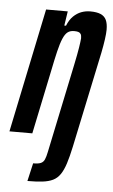

<svg xmlns="http://www.w3.org/2000/svg" viewBox="-64 -554 464 786"><g transform="rotate(5 168.0 -161.0)"><path d="M79 196 96 122Q117 122 127.5 117.5Q138 113 143 101.5Q148 90 152 70L228 -293Q238 -341 242 -366.5Q246 -392 247 -405Q247 -417 243.5 -422.5Q240 -428 233.5 -430Q227 -432 216 -432Q200 -432 189.5 -424Q179 -416 170.5 -396Q162 -376 154 -342.5Q146 -309 136 -259L82 0H-12L94 -510H183L174 -451H181Q191 -476 206 -490.5Q221 -505 238.5 -511.5Q256 -518 275 -518Q302 -518 318 -511Q334 -504 341 -489Q348 -474 348 -449Q348 -434 344.5 -409Q341 -384 335 -354L252 40Q243 82 234 110Q225 138 213 155.5Q201 173 183.5 181.5Q166 190 140.5 193Q115 196 79 196Z"/></g></svg>

Font: Saira UltraCondensed
Style: Bold Italic
Weight: 700
Width: 1
Italic angle: -12°
Designer: Hector Gatti with collaboration of the Omnibus-Type team
Foundry: Omnibus-Type
Version: Version 1.101